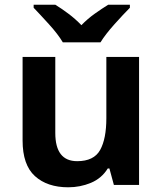

<svg xmlns="http://www.w3.org/2000/svg" viewBox="-20 -786 691 816"><path d="M571 -544H432V-284Q432 -196 405.5 -148.5Q379 -101 308 -101Q215 -101 215 -221V-544H76V-189Q76 -85 128.5 -37.5Q181 10 270 10Q321 10 366.5 -9Q412 -28 438 -70H445L464 0H571ZM532 -766H440Q414 -750 383 -728Q352 -706 326 -679Q300 -706 270.5 -728Q241 -750 215 -766H123V-753Q150 -725 188.5 -682.5Q227 -640 247 -606H407Q428 -640 466.5 -683Q505 -726 532 -753Z"/></svg>

Font: Noto Sans UI
Style: Bold
Weight: 700
Designer: Monotype Design Team
Foundry: Monotype Imaging Inc.
Version: Version 1.901